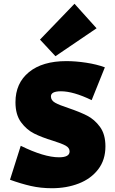

<svg xmlns="http://www.w3.org/2000/svg" viewBox="-20 -991 610 1018"><path d="M260 -245Q201 -263 161 -283Q121 -303 91.5 -343Q62 -383 62 -449Q62 -550 133.5 -608.5Q205 -667 332 -667Q381 -667 437 -658.5Q493 -650 536 -634L466 -460Q369 -507 303 -507Q250 -507 250 -480Q250 -459 272 -446.5Q294 -434 343 -418Q402 -398 441.5 -378Q481 -358 510 -318.5Q539 -279 539 -215Q539 -143 500.5 -93Q462 -43 397.5 -18Q333 7 255 7Q196 7 143.5 -5Q91 -17 33 -38L90 -218Q214 -157 293 -157Q349 -157 349 -188Q349 -207 328.5 -218.5Q308 -230 260 -245ZM192 -781 375 -971 492 -841 274 -693Z"/></svg>

Font: Ysabeau Black
Style: Regular
Weight: 900
Designer: Christian Thalmann (Catharsis Fonts)
Version: Version 0.003